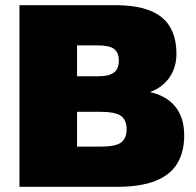

<svg xmlns="http://www.w3.org/2000/svg" viewBox="-20 -720 757 740"><path d="M55 0V-700H425Q546 -700 603 -653.5Q660 -607 660 -513Q660 -459 632.5 -420.5Q605 -382 558 -365Q622 -351 656 -308.5Q690 -266 690 -198Q690 -135 663.5 -90.5Q637 -46 579.5 -23Q522 0 430 0ZM277 -155H370Q426 -155 447 -171Q468 -187 468 -222Q468 -257 446.5 -273Q425 -289 367 -289H277ZM277 -426H356Q402 -426 420 -441Q438 -456 438 -486Q438 -517 420 -531Q402 -545 358 -545H277Z"/></svg>

Font: Golos Text ExtraBold
Style: Regular
Weight: 800
Designer: A.Korolkova, Vitaly Kuzmin
Foundry: ParaType Ltd
Version: Version 2.004